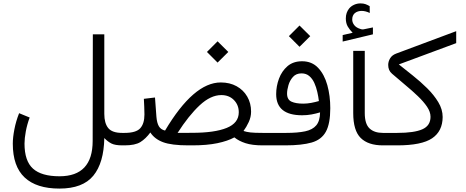

<svg xmlns="http://www.w3.org/2000/svg" viewBox="-20 -854 2737 1128"><path d="M154.3 -163.6Q139.2 -123 131.6 -82Q124 -41 124 -10.3Q124 91.8 173.8 136.7Q223.6 181.6 329.6 181.6Q524.4 181.6 524.4 -25.9L525.4 -652.3H592.8V-184.6Q592.8 -130.4 615.7 -101.8Q638.7 -73.2 697.8 -73.2H712.4V0H698.2Q655.8 0 634 -11.2Q612.3 -22.5 592.8 -43Q590.3 102.5 528.3 178.2Q466.3 253.9 329.1 253.9Q194.3 253.9 124.8 188.7Q55.2 123.5 55.2 -9.8Q55.2 -46.4 64.5 -94.2Q73.7 -142.1 92.3 -189Z M1195.8 -548.8 1258.3 -611.3 1321.3 -548.8 1258.3 -486.3ZM949.7 -86.9Q1117.7 -369.6 1276.9 -369.6Q1330.1 -369.6 1370.1 -347.4Q1410.2 -325.2 1432.6 -286.4Q1455.1 -247.6 1455.1 -198.2Q1455.1 -166.5 1441.4 -137Q1427.7 -107.4 1410.6 -84.5Q1428.2 -78.6 1451.4 -75.9Q1474.6 -73.2 1522.5 -73.2H1537.1V0H1522.5Q1461.9 0 1422.6 -12.7Q1383.3 -25.4 1356.9 -46.9Q1317.9 -25.4 1256.8 -12.7Q1195.8 0 1110.8 0H1085.9Q987.8 0 938 -18.6Q888.2 -37.1 863.3 -75.7Q835.9 -38.6 804.7 -19.3Q773.4 0 712.4 0H692.9V-73.2H711.9Q779.3 -73.2 804 -100.6Q828.6 -127.9 828.6 -181.6Q828.6 -203.1 827.4 -227.8Q826.2 -252.4 825.2 -273.4L890.6 -281.2L898.9 -168.5Q901.9 -131.8 913.3 -112.3Q924.8 -92.8 949.7 -86.9ZM1108.9 -73.7Q1240.7 -73.7 1311.8 -102.5Q1382.8 -131.3 1382.8 -194.3Q1382.8 -237.3 1354.2 -266.4Q1325.7 -295.4 1280.3 -295.4Q1217.3 -295.4 1152.8 -235.1Q1088.4 -174.8 1023.4 -73.2Z M1677.2 -641.6 1739.7 -704.1 1802.7 -641.6 1739.7 -579.1ZM1860.4 -193.8Q1836.4 -186.5 1810.1 -181.6Q1783.7 -176.8 1754.9 -176.8Q1602.5 -176.8 1602.5 -300.8Q1602.5 -347.2 1618.9 -391.6Q1635.3 -436 1668.9 -465.1Q1702.6 -494.1 1754.9 -494.1Q1812.5 -494.1 1849.1 -455.3Q1885.7 -416.5 1903.1 -353.8Q1920.4 -291 1920.4 -218.3Q1920.4 -127.4 1894.5 -80.3Q1868.7 -33.2 1810.8 -16.6Q1752.9 0 1656.7 0H1517.6V-73.2H1662.1Q1729 -73.2 1772.7 -82.5Q1816.4 -91.8 1838.1 -117.7Q1859.9 -143.6 1860.4 -193.8ZM1853.5 -260.3Q1850.6 -285.2 1844.2 -313.5Q1837.9 -341.8 1826.7 -366.7Q1815.4 -391.6 1797.1 -407.2Q1778.8 -422.9 1751.5 -422.9Q1719.7 -422.9 1701.2 -402.1Q1682.6 -381.3 1674.6 -353.5Q1666.5 -325.7 1666.5 -304.2Q1666.5 -268.6 1692.4 -256.8Q1718.3 -245.1 1761.2 -245.1Q1784.2 -245.1 1807.9 -249.5Q1831.5 -253.9 1853.5 -260.3Z M2051.8 -661.6Q2035.2 -677.7 2023.4 -697.5Q2011.7 -717.3 2011.7 -745.6Q2011.7 -763.7 2016.8 -778.1Q2022 -792.5 2030.8 -803.7Q2043 -818.4 2060.8 -826.2Q2078.6 -834 2097.2 -834Q2115.7 -834 2127.4 -829.6Q2139.2 -825.2 2151.9 -817.9L2152.3 -777.8Q2127.4 -790 2104 -790Q2094.7 -790 2083.5 -786.9Q2072.3 -783.7 2063.5 -775.9Q2057.1 -770 2053.2 -761Q2049.3 -752 2049.3 -739.3Q2049.3 -721.7 2061.3 -706.3Q2073.2 -690.9 2098.1 -683.6Q2100.1 -683.1 2103 -682.1Q2106 -681.2 2109.9 -681.2Q2113.3 -681.2 2115.7 -681.6L2170.9 -692.9V-652.3L1993.2 -609.9V-647.9ZM2242.7 0H2229.5Q2143.1 0 2099.1 -43.5Q2055.2 -86.9 2055.2 -189.9V-555.2H2123V-189.9Q2123 -126 2150.9 -99.6Q2178.7 -73.2 2229.5 -73.2H2242.7Z M2580.6 -166.5Q2580.1 -83 2518.6 -41.5Q2457 0 2314 0H2223.1V-73.2H2313.5Q2413.6 -73.2 2461.4 -94.5Q2509.3 -115.7 2509.3 -168Q2509.3 -196.8 2488.8 -227.1Q2468.3 -257.3 2434.8 -289.3Q2401.4 -321.3 2361.6 -354.2Q2321.8 -387.2 2283.2 -420.9Q2260.7 -439.5 2260.7 -472.7Q2260.7 -492.2 2271.7 -511Q2282.7 -529.8 2307.1 -539.1L2660.2 -670.9V-600.6L2323.2 -475.6Q2360.8 -445.3 2405.3 -410.2Q2449.7 -375 2489.5 -335.7Q2529.3 -296.4 2554.9 -253.9Q2580.6 -211.4 2580.6 -166.5Z"/></svg>

Font: Vazir Light FD-UI
Style: Light-FD-UI
Weight: 300
Designer: Saber Rastikerdar
Foundry: Saber Rastikerdar
Version: Version 30.1.0